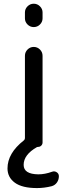

<svg xmlns="http://www.w3.org/2000/svg" viewBox="-20 -794 347 1011"><path d="M111.3 -697.3V-728.5Q111.3 -747.1 125 -760.7Q138.7 -774.4 157.7 -774.4Q176.8 -774.4 190.4 -760.7Q204.1 -747.1 204.1 -728.5V-697.3Q204.1 -678.7 190.4 -665Q176.8 -651.4 157.7 -651.4Q138.7 -651.4 125 -665Q111.3 -678.7 111.3 -697.3ZM174.8 196.3Q96.7 196.3 58.1 168Q19.5 139.6 19.5 92.8Q19.5 12.7 105.5 -54.7Q111.3 -59.6 111.3 -66.4V-500Q111.3 -519.5 125 -533.2Q138.7 -546.9 157.7 -546.9Q176.8 -546.9 190.4 -533.2Q204.1 -519.5 204.1 -500V-43.9Q204.1 -34.2 197.3 -27.3Q190.4 -20.5 180.7 -20.5Q177.7 -20.5 174.8 -19.5Q104.5 20.5 104.5 74.2Q104.5 123 181.6 124Q216.8 124 253.9 110.4Q266.6 105.5 278.3 112.8Q290 120.1 290 133.8Q290 152.3 279.8 167Q269.5 181.6 252 186.5Q212.9 196.3 174.8 196.3Z"/></svg>

Font: Gen Jyuu Gothic P Regular
Style: Regular
Weight: 400
Designer: [Source Han Sans]
Ryoko NISHIZUKA  (kana & ideographs); Paul D. Hunt (Latin, Greek & Cyrillic); Wenlong ZHANG  (bopomofo
Version: Version 1.002.20150607